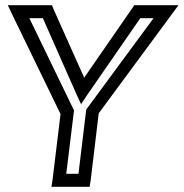

<svg xmlns="http://www.w3.org/2000/svg" viewBox="-20 -694 707 739"><path d="M622 -674H511H497L488 -661L304 -395L185 -661L180 -674H165H54H10L28 -636L213 -255L182 0L178 25H203H300H325L329 0L360 -258L639 -636L667 -674H622ZM571 -624 316 -278 312 -272 311 -265 282 -25H235L264 -262L265 -269L262 -275L93 -624H145L274 -332L292 -293L318 -332L520 -624H571Z"/></svg>

Font: Gamestation Display Outline
Style: Italic
Weight: 400
Designer: Jonas Hecksher
Foundry: Jonas Hecksher, Playtypeª, e-types AS
Version: Version 1.003